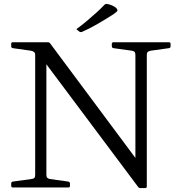

<svg xmlns="http://www.w3.org/2000/svg" viewBox="-20 -954 888 977"><path d="M747 -696Q736 -694 731.5 -689.5Q727 -685 727 -675V-5Q727 3 718 3H695Q686 3 682 -4L171 -687L216 -714V-66Q216 -55 220 -50Q224 -45 234 -43L328 -30Q336 -28 336 -19V-8Q336 0 328 0H45Q37 0 37 -9V-20Q37 -29 45 -30L139 -43Q150 -44 154.5 -48.5Q159 -53 159 -64V-674Q159 -684 153.5 -689Q148 -694 137 -696L45 -709Q37 -711 37 -719V-731Q37 -739 45 -739H223Q232 -739 236 -732L711 -94L669 -47V-673Q669 -684 665.5 -689Q662 -694 651 -696L557 -709Q549 -711 549 -719V-731Q549 -739 558 -739H840Q848 -739 848 -730V-719Q848 -710 840 -709ZM374 -801Q366 -805 373 -809Q394 -824 418.5 -844.5Q443 -865 467.5 -887Q492 -909 511 -929Q516 -935 525 -934Q540 -931 551 -926Q562 -921 571 -914Q576 -908 577.5 -903.5Q579 -899 574 -894.5Q569 -890 558 -882Q521 -858 477 -832.5Q433 -807 398 -792Q391 -789 384 -793Z"/></svg>

Font: Hahmlet Light
Style: Regular
Weight: 300
Designer: Minjoo Ham & Mark Frömberg
Foundry: hypertype
Version: Version 1.002